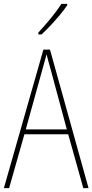

<svg xmlns="http://www.w3.org/2000/svg" viewBox="-20 -971 477 991"><path d="M410 0 332 -278H106L27 0H0L204 -715H238L437 0ZM243 -607Q237 -629 231.5 -648.5Q226 -668 220 -691Q215 -669 209 -649.5Q203 -630 197 -606L113 -303H325ZM327 -944Q311 -920 288 -892.5Q265 -865 240.5 -839Q216 -813 194 -793H178V-803Q212 -840 242.5 -877Q273 -914 297 -951H327Z"/></svg>

Font: Noto Sans Lao Looped Condensed Thin
Style: Regular
Weight: 100
Width: 3
Designer: Mark Frömberg, Ben Mitchell
Foundry: The Fontpad Ltd
Version: Version 1.002; ttfautohint (v1.8.4.7-5d5b)